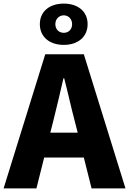

<svg xmlns="http://www.w3.org/2000/svg" viewBox="-28 -1045 716 1065"><path d="M326 -960C351 -960 372 -940 372 -911C372 -881 351 -863 326 -863C300 -863 279 -881 279 -911C279 -940 300 -960 326 -960ZM326 -796C405 -796 458 -841 458 -911C458 -981 405 -1025 326 -1025C246 -1025 193 -981 193 -911C193 -841 246 -796 326 -796ZM251 -309 267 -372C286 -446 306 -533 324 -611H328C348 -535 367 -446 387 -372L403 -309ZM480 0H668L437 -744H223L-8 0H174L217 -171H437Z"/></svg>

Font: Noto Sans Korean Black
Style: Bold
Weight: 900
Designer: Ryoko NISHIZUKA (kana & ideographs); Paul D. Hunt (Latin, Greek & Cyrillic); Wenlong ZHANG (bopomofo); Sandoll Communica
Foundry: Adobe Systems Incorporated
Version: Version 1.000;PS 1;hotconv 1.0.78;makeotf.lib2.5.61930